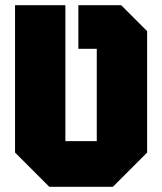

<svg xmlns="http://www.w3.org/2000/svg" viewBox="-20 -720 625 740"><path d="M170 0 38 -132V-700H232V-176H353V-532H282V-700H447L547 -600V-132L415 0Z"/></svg>

Font: Tektur SemiCondensed ExtraBold
Style: Regular
Weight: 800
Width: 4
Designer: Adam Jagosz
Foundry: Adam Jagosz
Version: Version 1.005;gftools[0.9.30]